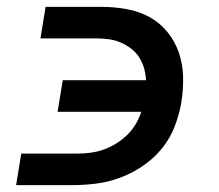

<svg xmlns="http://www.w3.org/2000/svg" viewBox="-20 -540 640 560"><path d="M27 0 42 -92H205Q224 -92 243.5 -94.5Q263 -97 281.5 -103.5Q300 -110 317.5 -120.5Q335 -131 350 -145.5Q365 -160 375.5 -177.5Q386 -195 392 -214H148L163 -306H406Q405 -324 400 -341.5Q395 -359 385.5 -373.5Q376 -388 362 -398.5Q348 -409 332 -416Q316 -423 298 -425.5Q280 -428 261 -428H98L113 -520H276Q313 -520 349 -513.5Q385 -507 415.5 -490.5Q446 -474 468 -447Q490 -420 501.5 -387Q513 -354 514 -317Q515 -280 509 -242Q503 -207 490 -172.5Q477 -138 453.5 -108.5Q430 -79 398 -57Q366 -35 331 -22Q296 -9 260.5 -4.5Q225 0 190 0Z"/></svg>

Font: Iosevka Aile Semibold Oblique
Style: Regular
Weight: 600
Italic angle: -9°
Designer: Belleve Invis
Foundry: Belleve Invis
Version: Version 31.1.0; ttfautohint (v1.8.4)